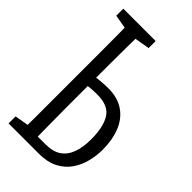

<svg xmlns="http://www.w3.org/2000/svg" viewBox="-245 -811 951 951"><g transform="rotate(45 230.5 -335.0)"><path d="M129.9 66.9V10.7H222.7Q274.4 10.7 305.4 -10.5Q336.4 -31.7 350.8 -71.8Q365.2 -111.8 365.2 -166.5Q365.2 -252.9 336.4 -299.1Q307.6 -345.2 230 -345.2Q200.2 -345.2 176 -342.5Q151.9 -339.8 129.9 -332.5V-394Q159.7 -399.9 189.9 -402.8Q220.2 -405.8 246.6 -405.8Q312.5 -405.8 356.2 -375.5Q399.9 -345.2 420.9 -292.2Q441.9 -239.3 441.9 -170.9Q441.9 -129.4 431.4 -87.2Q420.9 -44.9 396.7 -10Q372.6 24.9 332 45.9Q291.5 66.9 232.4 66.9ZM90.8 66.9Q92.3 5.9 92.3 -55.4Q92.3 -116.7 92.3 -179.7Q92.3 -242.7 92.3 -305.2V-364.3Q92.3 -426.8 92.3 -488.8Q92.3 -550.8 92 -613.3Q91.8 -675.8 90.8 -736.8H168.9Q168 -676.8 167.2 -614.7Q166.5 -552.7 166.5 -490.5Q166.5 -428.2 166.5 -365.7V-305.2Q166.5 -244.1 166.5 -181.6Q166.5 -119.1 167.5 -57.1Q168.5 4.9 168.9 66.9ZM20 -687.5V-736.8H246.6V-687.5L145 -669.9H121.6ZM20 66.9V17.6L121.6 0H129.9V66.9Z"/></g></svg>

Font: Scarab Serif
Style: Regular
Weight: 400
Designer: John Roberts
Foundry: Scarab
Version: 1.0